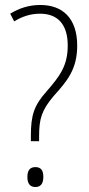

<svg xmlns="http://www.w3.org/2000/svg" viewBox="-20 -744 357 771"><path d="M104 -199V-177H137V-196C137 -267 147 -301 196 -359C249 -418 290 -465 290 -561C290 -670 232 -724 142 -724C96 -724 57 -711 21 -689L37 -658C69 -678 103 -689 141 -689C210 -689 252 -648 252 -561C252 -480 220 -438 167 -377C117 -321 104 -282 104 -199ZM90 -33C90 -9 99 7 122 7C144 7 154 -7 154 -34C154 -59 145 -73 122 -73C98 -73 90 -57 90 -33Z"/></svg>

Font: Noto Sans Georgian Condensed ExtraLight
Style: Regular
Weight: 200
Width: 3
Designer: Monotype Design Team, Akaki Razmadze
Foundry: Google LLC
Version: Version 2.005